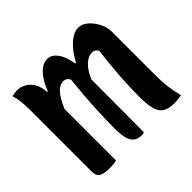

<svg xmlns="http://www.w3.org/2000/svg" viewBox="-136 -706 872 872"><g transform="rotate(-45 300.0 -270.5)"><path d="M157 1Q137 6 113 6Q78 6 60.5 -3Q43 -12 43 -45V-438Q43 -469 40.5 -491Q38 -513 31 -538Q39 -540 48 -541Q57 -542 65 -542Q98 -542 125 -517Q152 -492 156 -440H160Q179 -490 205.5 -518Q232 -546 262 -546Q285 -546 301.5 -528Q318 -510 326.5 -485.5Q335 -461 337 -442H343Q366 -487 398.5 -517Q431 -547 462 -547Q487 -547 508.5 -527.5Q530 -508 543.5 -481Q557 -454 557 -429V-149Q557 -105 561 -73Q565 -41 575 0Q564 2 553.5 3.5Q543 5 529 5Q496 5 475.5 -5.5Q455 -16 445.5 -44.5Q436 -73 436 -126Q436 -188 440.5 -255.5Q445 -323 455 -405Q446 -423 427 -423Q401 -423 378 -400.5Q355 -378 338 -338Q338 -169 337 0Q331 3 320 3Q287 3 271 -20.5Q255 -44 255 -102Q255 -167 258.5 -236.5Q262 -306 272 -403Q262 -423 242 -423Q219 -423 198.5 -401Q178 -379 157 -330Z"/></g></svg>

Font: Recursive Mn Csl St SmB
Style: Regular
Weight: 600
Monospace: yes
Version: Version 1.079;hotconv 1.0.112;makeotfexe 2.5.65598; ttfautoh